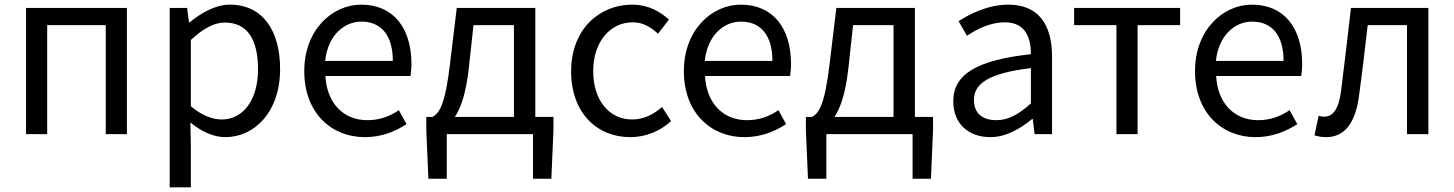

<svg xmlns="http://www.w3.org/2000/svg" viewBox="-20 -577 6256 826"><path d="M92 0H183V-469H435V0H526V-543H92Z M710 229H801V45L799 -50C848 -10 900 13 949 13C1074 13 1185 -94 1185 -280C1185 -447 1109 -557 969 -557C906 -557 845 -521 796 -481H793L785 -543H710ZM934 -63C898 -63 850 -78 801 -120V-405C854 -454 901 -480 947 -480C1050 -480 1090 -399 1090 -279C1090 -144 1024 -63 934 -63Z M1549 13C1623 13 1681 -12 1729 -43L1696 -103C1656 -76 1613 -60 1560 -60C1457 -60 1386 -134 1380 -250H1746C1748 -263 1750 -282 1750 -302C1750 -457 1672 -557 1534 -557C1408 -557 1289 -447 1289 -271C1289 -92 1405 13 1549 13ZM1379 -315C1390 -422 1458 -484 1535 -484C1620 -484 1670 -425 1670 -315Z M2017 -469H2191V-74H1937C1963 -113 1985 -177 1997 -285ZM2283 -74V-543H1945L1916 -302C1895 -127 1871 -90 1840 -74H1814V-17L1823 192H1902V0H2273V192H2352L2361 -17V-74Z M2692 13C2757 13 2819 -12 2867 -56L2828 -117C2794 -86 2750 -63 2700 -63C2600 -63 2532 -146 2532 -271C2532 -396 2604 -481 2702 -481C2746 -481 2779 -461 2811 -432L2858 -493C2819 -527 2770 -557 2699 -557C2560 -557 2437 -452 2437 -271C2437 -91 2548 13 2692 13Z M3182 13C3256 13 3314 -12 3362 -43L3329 -103C3289 -76 3246 -60 3193 -60C3090 -60 3019 -134 3013 -250H3379C3381 -263 3383 -282 3383 -302C3383 -457 3305 -557 3167 -557C3041 -557 2922 -447 2922 -271C2922 -92 3038 13 3182 13ZM3012 -315C3023 -422 3091 -484 3168 -484C3253 -484 3303 -425 3303 -315Z M3650 -469H3824V-74H3570C3596 -113 3618 -177 3630 -285ZM3916 -74V-543H3578L3549 -302C3528 -127 3504 -90 3473 -74H3447V-17L3456 192H3535V0H3906V192H3985L3994 -17V-74Z M4240 13C4307 13 4368 -22 4420 -65H4423L4431 0H4506V-334C4506 -468 4450 -557 4318 -557C4231 -557 4154 -518 4104 -486L4140 -423C4183 -452 4240 -481 4303 -481C4392 -481 4415 -414 4415 -344C4184 -318 4081 -259 4081 -141C4081 -43 4149 13 4240 13ZM4266 -60C4212 -60 4170 -85 4170 -147C4170 -217 4232 -262 4415 -284V-132C4362 -85 4319 -60 4266 -60Z M4783 0H4874V-469H5057V-543H4601V-469H4783Z M5381 13C5455 13 5513 -12 5561 -43L5528 -103C5488 -76 5445 -60 5392 -60C5289 -60 5218 -134 5212 -250H5578C5580 -263 5582 -282 5582 -302C5582 -457 5504 -557 5366 -557C5240 -557 5121 -447 5121 -271C5121 -92 5237 13 5381 13ZM5211 -315C5222 -422 5290 -484 5367 -484C5452 -484 5502 -425 5502 -315Z M5685 13C5764 13 5812 -47 5827 -168C5841 -268 5852 -369 5864 -469H6033V0H6125V-543H5792C5778 -425 5765 -308 5750 -191C5741 -110 5715 -75 5677 -75C5667 -75 5660 -77 5653 -79L5635 5C5651 10 5665 13 5685 13Z"/></svg>

Font: Noto Sans CJK SC Regular
Style: Regular
Weight: 400
Designer: Ryoko NISHIZUKA (kana & ideographs); Paul D. Hunt (Latin, Greek & Cyrillic); Wenlong ZHANG (bopomofo); Sandoll Communica
Foundry: Adobe Systems Incorporated
Version: Version 1.004;PS 1.004;hotconv 1.0.82;makeotf.lib2.5.63406